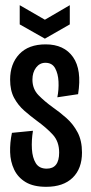

<svg xmlns="http://www.w3.org/2000/svg" viewBox="-20 -709 350 740"><path d="M158 11Q109 11 79 -7Q49 -25 34.5 -55.5Q20 -86 19 -122.5Q18 -159 26 -197L107 -205Q101 -168 103 -134.5Q105 -101 118 -80Q131 -59 160 -59Q208 -59 208 -121Q208 -163 184 -189.5Q160 -216 120 -245Q97 -262 73.5 -282.5Q50 -303 34.5 -331.5Q19 -360 19 -402Q19 -463 54.5 -500.5Q90 -538 156 -538Q227 -538 261.5 -489Q296 -440 281 -346L201 -334Q207 -364 205.5 -394.5Q204 -425 192.5 -446Q181 -467 155 -467Q133 -467 119 -448.5Q105 -430 105 -402Q105 -366 128.5 -342Q152 -318 184 -295Q210 -277 236 -254Q262 -231 279 -199Q296 -167 296 -121Q296 -59 260 -24Q224 11 158 11ZM56 -689 153 -633 249 -689V-615L153 -560L56 -615Z"/></svg>

Font: Bricolage Grotesque 48pt Condensed
Style: Regular
Weight: 400
Width: 3
Designer: Mathieu Triay
Foundry: Atelier Triay
Version: Version 1.000; ttfautohint (v1.8.4.7-5d5b);gftools[0.9.32]